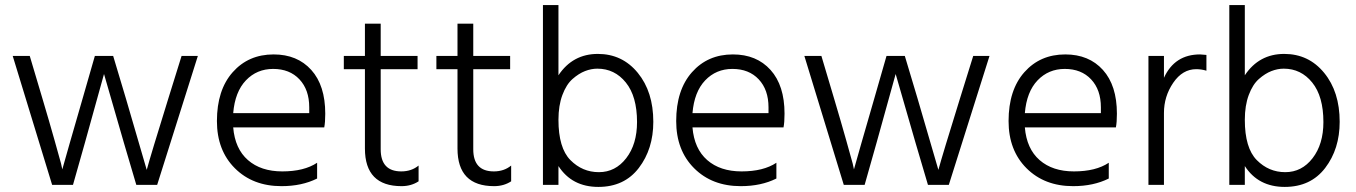

<svg xmlns="http://www.w3.org/2000/svg" viewBox="-20 -727 5333 755"><path d="M267 0H185L30 -507H97L147 -339Q175 -245 194.5 -175.5Q214 -106 220 -84L225 -61Q243 -126 305 -340L353 -507H425L475 -340L557 -59Q573 -118 642 -340L694 -507H758L598 0H516L467 -166L389 -436Q372 -373 314 -166Z M1227 -25Q1167 5 1087 5Q974 5 903.5 -65.5Q833 -136 833 -251Q833 -373 895 -443Q957 -513 1056 -513Q1149 -513 1204 -452Q1259 -391 1259 -280Q1259 -246 1255 -226H897Q904 -142 955 -97.5Q1006 -53 1090 -53Q1176 -53 1227 -87ZM1054 -456Q990 -456 947 -411Q904 -366 897 -282H1196V-305Q1196 -374 1157.5 -415Q1119 -456 1054 -456Z M1626 -14Q1597 5 1559 5Q1415 5 1415 -143V-455H1332V-507H1415V-634H1477V-507H1622V-455H1477V-140Q1477 -53 1558 -53Q1598 -53 1626 -76Z M1990 -14Q1961 5 1923 5Q1779 5 1779 -143V-455H1696V-507H1779V-634H1841V-507H1986V-455H1841V-140Q1841 -53 1922 -53Q1962 -53 1990 -76Z M2176 0H2115V-707H2176V-431Q2232 -515 2331 -515Q2427 -515 2488 -440.5Q2549 -366 2549 -248Q2549 -141 2492 -66.5Q2435 8 2333 8Q2229 8 2176 -74ZM2176 -256Q2176 -145 2223 -97.5Q2270 -50 2335 -50Q2400 -50 2442.5 -105Q2485 -160 2485 -247Q2485 -348 2441 -402.5Q2397 -457 2329 -457Q2305 -457 2280.5 -447.5Q2256 -438 2231.5 -416.5Q2207 -395 2191.5 -353.5Q2176 -312 2176 -256Z M3033 -25Q2973 5 2893 5Q2780 5 2709.5 -65.5Q2639 -136 2639 -251Q2639 -373 2701 -443Q2763 -513 2862 -513Q2955 -513 3010 -452Q3065 -391 3065 -280Q3065 -246 3061 -226H2703Q2710 -142 2761 -97.5Q2812 -53 2896 -53Q2982 -53 3033 -87ZM2860 -456Q2796 -456 2753 -411Q2710 -366 2703 -282H3002V-305Q3002 -374 2963.5 -415Q2925 -456 2860 -456Z M3380 0H3298L3143 -507H3210L3260 -339Q3288 -245 3307.5 -175.5Q3327 -106 3333 -84L3338 -61Q3356 -126 3418 -340L3466 -507H3538L3588 -340L3670 -59Q3686 -118 3755 -340L3807 -507H3871L3711 0H3629L3580 -166L3502 -436Q3485 -373 3427 -166Z M4340 -25Q4280 5 4200 5Q4087 5 4016.5 -65.5Q3946 -136 3946 -251Q3946 -373 4008 -443Q4070 -513 4169 -513Q4262 -513 4317 -452Q4372 -391 4372 -280Q4372 -246 4368 -226H4010Q4017 -142 4068 -97.5Q4119 -53 4203 -53Q4289 -53 4340 -87ZM4167 -456Q4103 -456 4060 -411Q4017 -366 4010 -282H4309V-305Q4309 -374 4270.5 -415Q4232 -456 4167 -456Z M4557 0H4496V-507H4557V-421Q4599 -513 4699 -513Q4706 -513 4724 -511V-449Q4704 -455 4684 -455Q4630 -455 4593.5 -401.5Q4557 -348 4557 -283Z M4875 0H4814V-707H4875V-431Q4931 -515 5030 -515Q5126 -515 5187 -440.5Q5248 -366 5248 -248Q5248 -141 5191 -66.5Q5134 8 5032 8Q4928 8 4875 -74ZM4875 -256Q4875 -145 4922 -97.5Q4969 -50 5034 -50Q5099 -50 5141.5 -105Q5184 -160 5184 -247Q5184 -348 5140 -402.5Q5096 -457 5028 -457Q5004 -457 4979.5 -447.5Q4955 -438 4930.5 -416.5Q4906 -395 4890.5 -353.5Q4875 -312 4875 -256Z"/></svg>

Font: Hind Vadodara Light
Style: Regular
Weight: 300
Designer: Hitesh Malaviya
Foundry: Indian Type Foundry
Version: Version 1.000;PS 1.0;hotconv 1.0.86;makeotf.lib2.5.63406; tt